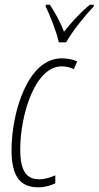

<svg xmlns="http://www.w3.org/2000/svg" viewBox="-20 -786 419 816"><path d="M230 -606H261C288 -654 342 -721 378 -758L379 -766H362C320 -732 282 -689 252 -651C236 -694 211 -737 192 -766H175L174 -758C191 -726 222 -646 230 -606ZM142 10C172 10 197 2 215 -7V-41C193 -31 170 -24 147 -24C93 -24 66 -58 66 -151C66 -298 129 -504 242 -504C260 -504 278 -500 294 -492L308 -525C291 -533 268 -538 242 -538C96 -538 29 -304 29 -148C29 -35 67 10 142 10Z"/></svg>

Font: Noto Sans ExtraCondensed ExtraLight
Style: Italic
Weight: 200
Width: 2
Italic angle: -12°
Designer: Monotype Design Team
Foundry: Monotype Imaging Inc.
Version: Version 2.013